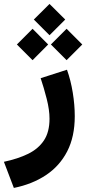

<svg xmlns="http://www.w3.org/2000/svg" viewBox="-46 -675 434 962"><path d="M202.1 -655.3 280.8 -577.1 202.1 -498.5 123.5 -577.1ZM287.6 -530.8 366.2 -452.1 287.6 -373.5 209 -452.1ZM117.2 -530.8 195.3 -452.1 117.2 -373.5 38.6 -452.1ZM23.4 266.6 -26.4 135.7Q44.4 120.6 95.5 95.5Q146.5 70.3 174.3 28.3Q202.1 -13.7 202.1 -80.1Q202.1 -124.5 188 -179.9Q173.8 -235.4 157.7 -283.2L289.6 -325.7Q308.6 -272.5 318.6 -210.9Q328.6 -149.4 328.6 -92.8Q328.6 9.8 290.8 83.3Q252.9 156.7 184.3 202.4Q115.7 248 23.4 266.6Z"/></svg>

Font: Vazirmatn UI NL ExtraBold
Style: Regular
Weight: 800
Designer: Saber Rastikerdar
Foundry: Saber Rastikerdar
Version: Version 33.003